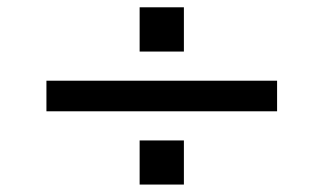

<svg xmlns="http://www.w3.org/2000/svg" viewBox="-20 -574 878 521"><path d="M358.9 -554.2H479V-434.1H358.9ZM358.9 -192.9H479V-73.2H358.9ZM106 -355H731.9V-272H106Z"/></svg>

Font: Pangururan
Style: Regular
Weight: 400
Designer: Uli Kozok
Foundry: Michael Everson and Uli Kozok
Version: Version 1.005